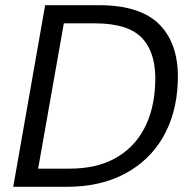

<svg xmlns="http://www.w3.org/2000/svg" viewBox="-20 -720 732 740"><path d="M31 0 154 -700H361Q525 -700 598.5 -621.5Q672 -543 665 -400Q660 -280 607.5 -190Q555 -100 460.5 -50Q366 0 237 0ZM127 -70H248Q352 -70 424 -110Q496 -150 535 -223Q574 -296 578 -395Q584 -509 531 -569.5Q478 -630 346 -630H226Z"/></svg>

Font: DM Sans Italic
Style: Regular
Weight: 400
Italic angle: -10°
Designer: Colophon Foundry, Jonny Pinhorn
Foundry: Colophon Foundry
Version: Version 4.004; ttfautohint (v1.8.4.7-5d5b)